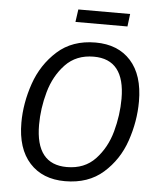

<svg xmlns="http://www.w3.org/2000/svg" viewBox="-58 -909 804 971"><g transform="rotate(5 343.5 -423.5)"><path d="M646 -422Q646 -321 612 -221.5Q578 -122 502 -55Q426 12 308 12Q194 12 128.5 -60Q63 -132 63 -264Q63 -363 97.5 -463Q132 -563 208 -631.5Q284 -700 402 -700Q516 -700 581 -628Q646 -556 646 -422ZM153 -261Q153 -60 311 -60Q401 -60 456 -118.5Q511 -177 534 -261Q557 -345 557 -428Q557 -628 399 -628Q310 -628 255 -570Q200 -512 176.5 -428Q153 -344 153 -261ZM291 -795 300 -859H563L555 -795Z"/></g></svg>

Font: FiraGO Book
Style: Italic
Weight: 350
Italic angle: -8°
Designer: bBox Type GmbH
Foundry: bBox Type GmbH
Version: Version 1.001